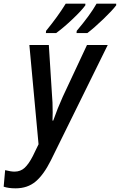

<svg xmlns="http://www.w3.org/2000/svg" viewBox="-104 -786 653 1046"><path d="M-84 231 -76 141Q-44 149 -25 149Q8 149 30.5 128Q53 107 75 64L106 0L56 -541H162L179 -273Q183 -232 183 -173Q183 -142 182 -129H186Q209 -195 238 -259L370 -541H483L173 88Q134 166 90 203Q46 240 -19 240Q-58 240 -84 231ZM147 -618Q211 -696 254 -766H361V-757Q341 -729 291.5 -682Q242 -635 202 -606H146ZM314 -618Q387 -704 422 -766H529V-757Q508 -729 458.5 -681.5Q409 -634 372 -606H313Z"/></svg>

Font: Noto Sans UI NarrowMedium
Style: Italic
Weight: 500
Width: 4
Italic angle: -12°
Designer: Monotype Design Team
Foundry: Monotype Imaging Inc.
Version: Version 1.001